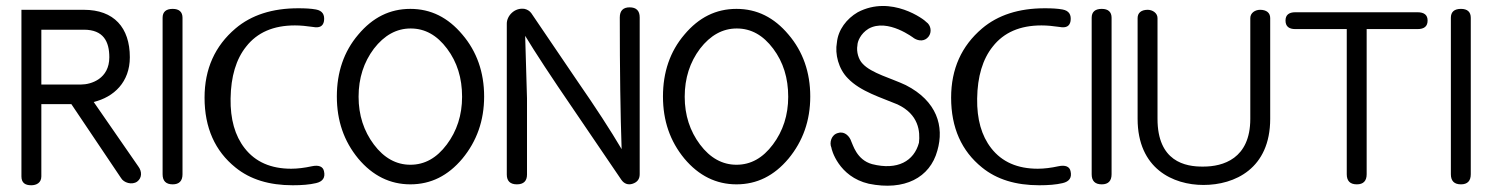

<svg xmlns="http://www.w3.org/2000/svg" viewBox="-20 -596 4881 627"><path d="M432 -52 286 -263C352 -279 404 -328 404 -409C404 -506 352 -564 254 -564H50V-531V-20C50 1 62 9 82 9C99 9 115 1 115 -20V-256H213L375 -15C384 1 411 9 428 -3C444 -15 444 -36 432 -52ZM115 -499H254C318 -499 337 -460 337 -409C337 -339 278 -320 245 -320H115Z M576 -538C576 -557 565 -567 544 -567C522 -567 511 -557 511 -538V-27C511 -5 522 6 544 6C565 6 576 -5 576 -27Z M1038 -527C1041 -548 1033 -561 1012 -565C996 -568 977 -569 954 -569C869 -569 801 -547 749 -503C682 -446 648 -371 648 -277C648 -179 682 -103 749 -49C797 -10 859 9 936 9C965 9 991 7 1012 2C1034 -3 1043 -16 1038 -37C1035 -52 1021 -58 998 -53C975 -48 952 -45 931 -45C865 -45 814 -67 779 -112C747 -153 732 -207 733 -274C734 -346 751 -403 784 -444C820 -490 873 -513 943 -513C962 -513 981 -511 1002 -508C1023 -504 1035 -510 1038 -527Z M1561 -281C1561 -360 1537 -428 1490 -483C1443 -539 1387 -567 1320 -567C1253 -567 1197 -539 1150 -483C1103 -428 1080 -360 1080 -281C1080 -202 1103 -135 1150 -78C1197 -22 1254 6 1320 6C1387 6 1443 -22 1490 -78C1537 -135 1561 -202 1561 -281ZM1489 -280C1489 -220 1472 -168 1439 -124C1406 -80 1367 -58 1320 -58C1274 -58 1234 -80 1201 -124C1168 -168 1151 -220 1151 -280C1151 -341 1168 -393 1201 -437C1235 -481 1275 -503 1321 -503C1368 -503 1407 -481 1440 -437C1473 -393 1489 -341 1489 -280Z M2069 -539C2069 -561 2058 -572 2036 -572C2015 -572 2004 -561 2004 -539C2004 -366 2006 -223 2010 -109C1974 -170 1926 -244 1865 -332L1715 -553C1710 -560 1702 -565 1693 -567C1660 -572 1635 -544 1635 -519V-26C1635 -5 1646 6 1668 6C1690 6 1701 -5 1701 -26V-274L1695 -479C1727 -426 1780 -345 1854 -237L2009 -9C2018 4 2031 9 2046 4C2061 -1 2069 -11 2069 -27Z M2626 -281C2626 -360 2602 -428 2555 -483C2508 -539 2452 -567 2385 -567C2318 -567 2262 -539 2215 -483C2168 -428 2145 -360 2145 -281C2145 -202 2168 -135 2215 -78C2262 -22 2319 6 2385 6C2452 6 2508 -22 2555 -78C2602 -135 2626 -202 2626 -281ZM2554 -280C2554 -220 2537 -168 2504 -124C2471 -80 2432 -58 2385 -58C2339 -58 2299 -80 2266 -124C2233 -168 2216 -220 2216 -280C2216 -341 2233 -393 2266 -437C2300 -481 2340 -503 2386 -503C2433 -503 2472 -481 2505 -437C2538 -393 2554 -341 2554 -280Z M2781 -556C2745 -535 2717 -499 2713 -457C2706 -420 2718 -371 2749 -340C2790 -297 2859 -277 2911 -255C2981 -222 2985 -166 2981 -130C2965 -70 2911 -39 2828 -60C2777 -74 2765 -125 2760 -134C2755 -150 2739 -168 2718 -162C2694 -157 2688 -129 2695 -114C2695 -109 2718 -19 2817 4C2934 28 3017 -16 3041 -104C3064 -183 3040 -266 2938 -318C2892 -340 2825 -357 2797 -388C2784 -401 2776 -427 2780 -448C2780 -460 2790 -486 2816 -502C2879 -538 2965 -471 2965 -471C2981 -461 3000 -461 3012 -476C3024 -491 3020 -514 3005 -524C3000 -531 2891 -614 2781 -556Z M3476 -527C3479 -548 3471 -561 3450 -565C3434 -568 3415 -569 3392 -569C3307 -569 3239 -547 3187 -503C3120 -446 3086 -371 3086 -277C3086 -179 3120 -103 3187 -49C3235 -10 3297 9 3374 9C3403 9 3429 7 3450 2C3472 -3 3481 -16 3476 -37C3473 -52 3459 -58 3436 -53C3413 -48 3390 -45 3369 -45C3303 -45 3252 -67 3217 -112C3185 -153 3170 -207 3171 -274C3172 -346 3189 -403 3222 -444C3258 -490 3311 -513 3381 -513C3400 -513 3419 -511 3440 -508C3461 -504 3473 -510 3476 -527Z M3610 -538C3610 -557 3599 -567 3578 -567C3556 -567 3545 -557 3545 -538V-27C3545 -5 3556 6 3578 6C3599 6 3610 -5 3610 -27Z M3910 8C4012 8 4128 -45 4128 -208V-202V-537C4128 -554 4116 -564 4095 -564C4079 -564 4063 -554 4063 -537V-208C4063 -77 3973 -52 3910 -52C3850 -51 3760 -69 3760 -208V-537C3760 -554 3743 -564 3728 -564C3707 -564 3695 -554 3695 -537V-202V-208C3695 -45 3811 8 3910 8Z M4642 -529C4642 -547 4631 -556 4609 -556H4210C4189 -556 4178 -547 4178 -529C4178 -510 4189 -501 4210 -501H4378V-27C4378 -5 4389 6 4411 6C4432 6 4443 -5 4443 -27V-501H4609C4631 -501 4642 -510 4642 -529Z M4783 -538C4783 -557 4772 -567 4751 -567C4729 -567 4718 -557 4718 -538V-27C4718 -5 4729 6 4751 6C4772 6 4783 -5 4783 -27Z"/></svg>

Font: GFS Philostratos
Style: Regular
Weight: 400
Designer: George D. Matthiopoulos
Foundry: George D. Matthiopoulos
Version: Version 1.000